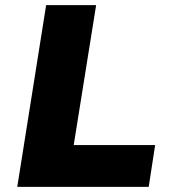

<svg xmlns="http://www.w3.org/2000/svg" viewBox="-20 -725 684 745"><path d="M47 0 159 -705H353L266 -162H582L557 0Z"/></svg>

Font: Nunito Sans 6pt Black
Style: Italic
Weight: 900
Italic angle: -9°
Version: Version 3.101;gftools[0.9.27]